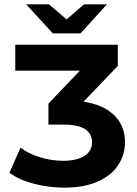

<svg xmlns="http://www.w3.org/2000/svg" viewBox="-20 -849 626 880"><path d="M553 -198Q553 -141 522.5 -93.5Q492 -46 429.5 -17.5Q367 11 275 11Q203 11 135 -7Q67 -25 23 -57L74 -172Q112 -144 164 -128Q216 -112 270 -112Q332 -112 367 -134.5Q402 -157 402 -197Q402 -236 370 -257Q338 -278 271 -278H202V-374L346 -525H50V-644H520V-547L363 -383Q455 -369 504 -320Q553 -271 553 -198ZM470 -829 349 -696H222L100 -829H205L285 -760L365 -829Z"/></svg>

Font: Montserrat Ace
Style: Bold
Weight: 700
Designer: Julieta Ulanovsky
Foundry: Julieta Ulanovsky
Version: Version 1